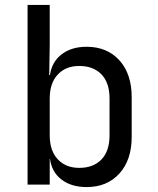

<svg xmlns="http://www.w3.org/2000/svg" viewBox="-20 -750 640 780"><path d="M332 10Q270 10 230 -20.5Q190 -51 183 -105H182V0H92V-730H182V-570L180 -445H183Q190 -498 230 -529Q270 -560 332 -560Q415 -560 465 -505Q515 -450 515 -355V-194Q515 -100 465 -45Q415 10 332 10ZM302 -68Q359 -68 392 -102Q425 -136 425 -200V-350Q425 -414 392 -448Q359 -482 302 -482Q247 -482 214.5 -447Q182 -412 182 -350V-200Q182 -138 214.5 -103Q247 -68 302 -68Z"/></svg>

Font: NKDuy Mono
Style: Regular
Weight: 400
Monospace: yes
Designer: NKDuy
Foundry: NKDuy
Version: Version 2.251; ttfautohint (v1.8.4.7-5d5b)